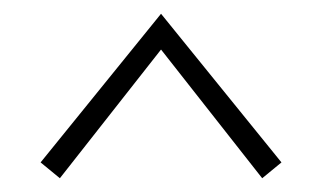

<svg xmlns="http://www.w3.org/2000/svg" viewBox="-20 -684 468 279"><path d="M39 -448 214 -664 389 -448 361 -425 214 -612 67 -425Z"/></svg>

Font: Ysabeau Infant Light
Style: Regular
Weight: 300
Designer: Christian Thalmann (Catharsis Fonts)
Version: Version 0.003